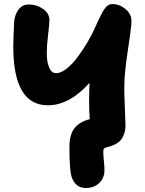

<svg xmlns="http://www.w3.org/2000/svg" viewBox="-20 -734 717 952"><path d="M405.8 198.2Q358.4 198.2 337.9 150.9Q324.2 119.1 324.2 -4.9Q324.2 -65.9 348.9 -97.9Q373.5 -129.9 424.8 -143.1Q421.9 -186.5 421.9 -229Q421.9 -267.6 423.8 -323.2Q324.2 -211.9 217.8 -211.9Q45.9 -211.9 45.9 -502.9Q45.9 -532.2 49.8 -622.1Q52.2 -659.7 71.3 -685.8Q90.3 -711.9 123 -711.9Q162.1 -711.9 193.6 -689.7Q225.1 -667.5 225.1 -633.8Q225.1 -618.2 218.5 -562.3Q211.9 -506.3 211.9 -472.2Q211.9 -424.8 224.4 -397.9Q236.8 -371.1 257.8 -371.1Q281.7 -371.1 310.5 -393.8Q339.4 -416.5 365.7 -452.1Q392.1 -487.8 414.3 -525.6Q436.5 -563.5 452.1 -599.1Q480.5 -663.1 497.3 -688.5Q514.2 -713.9 537.1 -713.9Q572.3 -713.9 602.1 -689.2Q631.8 -664.6 631.8 -628.9Q631.8 -600.1 614 -484.6Q596.2 -369.1 596.2 -299.8Q596.2 -266.1 599.1 -200Q602.1 -133.8 602.1 -113.8Q602.1 -90.3 596.2 -72.3Q590.3 -54.2 581.8 -43Q573.2 -31.7 559.6 -23.4Q545.9 -15.1 534.2 -11Q522.5 -6.8 505.9 -2.9Q499.5 -1.5 496.3 2.4Q493.2 6.3 492.7 10.3Q492.2 14.2 492.2 21Q492.2 32.7 495.1 64Q498 95.2 498 108.9Q498 149.4 471.7 173.8Q445.3 198.2 405.8 198.2Z"/></svg>

Font: Shantell Sans Normal
Style: Regular
Weight: 800
Designer: Stephen Nixon, Anya Danilova, Shantell Martin
Foundry: Arrow Type
Version: Version 1.006;[559af2be0]